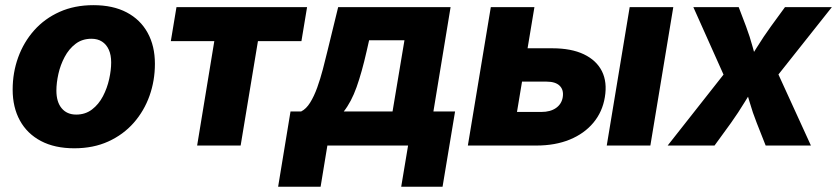

<svg xmlns="http://www.w3.org/2000/svg" viewBox="-20 -567 3261 748"><path d="M269.5 10.7Q193.4 10.7 139.6 -17.6Q85.9 -45.9 57.6 -97.4Q29.3 -148.9 29.3 -217.8Q29.3 -284.2 50.8 -343.5Q72.3 -402.8 113 -448.7Q153.8 -494.6 212.2 -520.8Q270.5 -546.9 343.8 -546.9Q419.9 -546.9 473.4 -518.8Q526.9 -490.7 555.2 -439.2Q583.5 -387.7 583.5 -318.4Q583.5 -252.9 562.5 -193.8Q541.5 -134.8 501 -88.6Q460.4 -42.5 402.1 -15.9Q343.8 10.7 269.5 10.7ZM276.9 -120.6Q312.5 -120.6 338.6 -140.6Q364.7 -160.6 381.1 -192.1Q397.5 -223.6 405.3 -258.8Q413.1 -293.9 413.1 -323.7Q413.1 -353 403.8 -373.5Q394.5 -394 377.4 -405Q360.4 -416 336.4 -416Q300.3 -416 274.4 -396.2Q248.5 -376.5 231.9 -345.2Q215.3 -314 207.5 -279.1Q199.7 -244.1 199.7 -213.9Q199.7 -169.9 220.2 -145.3Q240.7 -120.6 276.9 -120.6Z M748 0 814.9 -406.7H645.5L667.5 -539.1H1176.3L1154.3 -406.7H984.9L917.5 0Z M1063.5 160.6 1111.8 -132.8H1153.3Q1172.9 -142.6 1188.2 -167.2Q1203.6 -191.9 1215.8 -225.8Q1228 -259.8 1237.8 -297.1Q1247.6 -334.5 1255.9 -369.1L1297.4 -539.1H1735.4L1668.5 -132.8H1752.9L1704.1 160.6H1543L1569.8 0H1255.4L1229 160.6ZM1319.3 -132.8H1509.3L1555.7 -410.2H1418L1408.7 -369.1Q1389.6 -284.7 1369.1 -227.3Q1348.6 -169.9 1319.3 -132.8Z M1969.2 -378.9H2131.8Q2205.6 -378.9 2254.6 -355.5Q2303.7 -332 2325 -289.6Q2346.2 -247.1 2336.4 -188.5Q2327.1 -131.3 2291.7 -88.9Q2256.3 -46.4 2199.7 -23.2Q2143.1 0 2069.3 0H1802.7L1892.1 -539.1H2062L1994.1 -130.9H2089.4Q2124 -130.9 2146 -146.2Q2168 -161.6 2172.4 -188.5Q2176.8 -216.8 2160.4 -232.9Q2144 -249 2109.4 -249H1947.8ZM2343.8 0 2433.1 -539.1H2603L2513.7 0Z M2581.1 0 2845.2 -335.4 2824.7 -218.3 2681.2 -539.1H2857.9L2886.2 -464.8Q2901.4 -424.3 2912.4 -383.5Q2923.3 -342.8 2935.5 -303.7H2878.4Q2903.8 -342.3 2929.2 -383.3Q2954.6 -424.3 2983.9 -464.8L3038.1 -539.1H3220.7L2965.8 -217.8L2986.3 -334.5L3139.2 0H2962.9L2928.2 -87.9Q2912.1 -128.4 2900.4 -169.4Q2888.7 -210.4 2876 -249H2931.2Q2906.2 -210.4 2881.3 -169.4Q2856.4 -128.4 2827.6 -87.9L2763.7 0Z"/></svg>

Font: Inter 18pt ExtraBold
Style: Italic
Weight: 800
Italic angle: -9.3988°
Designer: Rasmus Andersson
Foundry: rsms
Version: Version 4.001;git-66647c0bb